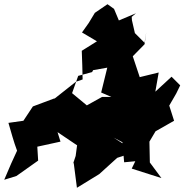

<svg xmlns="http://www.w3.org/2000/svg" viewBox="-51 -764 875 911"><path d="M515 -295 484 -304H433L361 -264L291 -322L320 -404L386 -422L445 -534L423 -529L390 -431L458 -443L429 -325L538 -278ZM594 -701 513 -667 490 -722 459 -744 399 -703 370 -655 338 -610 409 -568 337 -523C339 -478 340 -433 341 -387L309 -376L209 -297L204 -296L105 -259L60 -191L-11 -181C2 -137 14 -91 30 -49L2 12L-31 89L27 71L130 -2L126 -68L236 -92L222 -137L314 -75L380 -118L412 -202L343 -173L318 -200L306 -177L324 -144L308 -24L294 18L298 3L314 127C350 105 384 84 420 62L505 -15L593 -44L488 -111L557 -75L529 -98L538 6L591 1L574 36L715 81L660 7L658 -92L687 -141L775 -191L752 -263L785 -320L804 -359L763 -400L686 -329L702 -420L612 -398L579 -497L635 -554L643 -611L635 -561L589 -607L575 -668L574 -684Z"/></svg>

Font: Hussar Lance
Style: ExBdObl
Weight: 700
Foundry: Cannot Into Space Fonts, PlusOne Fonts
Version: Version 2.270